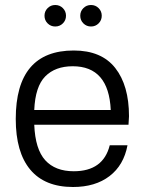

<svg xmlns="http://www.w3.org/2000/svg" viewBox="-20 -734 588 768"><path d="M275 -532Q386 -532 441 -462Q496 -392 496 -269Q496 -263 494 -235H117Q121 -137 161 -93Q201 -49 275 -49Q393 -49 419 -153H490Q475 -73 418 -29.5Q361 14 272 14Q159 14 101 -55.5Q43 -125 43 -258Q43 -532 275 -532ZM117 -294H423Q415 -469 271 -469Q201 -469 161 -428.5Q121 -388 117 -294ZM170.5 -640.5Q158 -653 158 -671Q158 -689 170.5 -701.5Q183 -714 201 -714Q219 -714 231.5 -701.5Q244 -689 244 -671Q244 -653 231.5 -640.5Q219 -628 201 -628Q183 -628 170.5 -640.5ZM313.5 -640.5Q301 -653 301 -671Q301 -689 313.5 -701.5Q326 -714 344 -714Q362 -714 374.5 -701.5Q387 -689 387 -671Q387 -653 374.5 -640.5Q362 -628 344 -628Q326 -628 313.5 -640.5Z"/></svg>

Font: Nacelle Light
Style: Regular
Weight: 300
Designer: Sora Sagano
Foundry: Sora Sagano
Version: Version 1.000;FEAKit 1.0